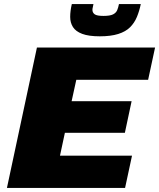

<svg xmlns="http://www.w3.org/2000/svg" viewBox="-20 -921 780 941"><path d="M14 0 161 -688H740L706 -530H354L331 -425H625L592 -270H298L274 -158H627L593 0ZM469 -743Q415 -743 383 -755Q351 -767 337.5 -788.5Q324 -810 324 -838Q324 -853 326 -868.5Q328 -884 332 -901H438Q437 -893 435 -886Q433 -879 433 -873Q433 -859 444 -851Q455 -843 487 -843Q519 -843 534 -850.5Q549 -858 554.5 -871.5Q560 -885 563 -901H670Q663 -867 651 -838Q639 -809 617.5 -787.5Q596 -766 559.5 -754.5Q523 -743 469 -743Z"/></svg>

Font: Saira Expanded ExtraBold
Style: Italic
Weight: 800
Width: 7
Italic angle: -12°
Designer: Hector Gatti with collaboration of the Omnibus-Type team
Foundry: Omnibus-Type
Version: Version 1.101